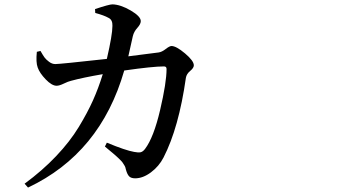

<svg xmlns="http://www.w3.org/2000/svg" viewBox="-20 -803 1540 873"><path d="M563.5 -546.9 701.2 -564.5Q715.8 -566.4 733.4 -580.1Q751 -593.8 759.8 -593.8Q781.2 -593.8 821.3 -560.1Q861.3 -526.4 861.3 -505.9Q861.3 -494.1 844.7 -480.5Q828.1 -466.8 825.2 -449.2Q793 -221.7 723.6 -86.9Q703.1 -46.9 666.5 -19.5Q629.9 7.8 594.7 7.8Q576.2 7.8 567.4 -1Q558.6 -9.8 552.7 -31.2Q551.8 -37.1 549.8 -42.5Q547.9 -47.9 543.9 -53.7Q540 -59.6 537.6 -63.5Q535.2 -67.4 528.8 -73.7Q522.5 -80.1 519 -83.5Q515.6 -86.9 506.3 -95.2Q497.1 -103.5 492.7 -106.9Q488.3 -110.4 475.6 -121.1Q462.9 -131.8 457 -136.7L465.8 -154.3Q550.8 -119.1 589.8 -112.3Q609.4 -108.4 619.6 -110.8Q629.9 -113.3 639.6 -126Q678.7 -177.7 708 -302.7Q737.3 -427.7 737.3 -489.3Q737.3 -501 725.6 -501Q674.8 -501 544.9 -482.4Q436.5 -105.5 107.4 49.8L91.8 32.2Q172.9 -27.3 235.4 -93.3Q297.9 -159.2 337.9 -225.1Q377.9 -291 402.8 -346.7Q427.7 -402.3 447.3 -465.8Q356.4 -450.2 302.7 -435.5Q290 -432.6 270 -422.9Q250 -413.1 237.3 -413.1Q215.8 -413.1 188 -441.9Q160.2 -470.7 151.4 -496.1Q142.6 -519.5 147.5 -567.4L164.1 -571.3Q175.8 -550.8 182.6 -541.5Q189.5 -532.2 203.1 -522Q216.8 -511.7 231.4 -511.7Q252.9 -511.7 465.8 -535.2Q491.2 -644.5 491.2 -685.5Q492.2 -712.9 473.6 -721.7Q453.1 -733.4 413.1 -744.1L412.1 -761.7Q476.6 -783.2 491.2 -783.2Q528.3 -782.2 574.2 -755.4Q620.1 -728.5 620.1 -707Q620.1 -693.4 604.5 -676.3Q588.9 -659.2 584 -638.7Q570.3 -575.2 563.5 -546.9Z"/></svg>

Font: Bpmf Zihi Serif SemiBold
Style: SemiBold
Weight: 600
Foundry: But Ko
Version: Version 1.320